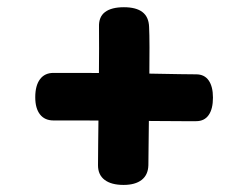

<svg xmlns="http://www.w3.org/2000/svg" viewBox="-20 -593 690 537"><path d="M395 -130.8Q394.2 -103.8 376.2 -89.8Q358.1 -75.8 325.6 -75.8Q291.4 -75.8 272.8 -89.8Q254.1 -103.8 254.1 -130.8Q254.1 -152.7 254.6 -191.7Q255.1 -230.7 255.6 -277.3Q256.1 -324 256.6 -370.9Q257.1 -417.9 257.1 -456.9Q257.1 -495.9 256.9 -517.8Q255.9 -545.8 273.8 -559.3Q291.7 -572.8 326.6 -572.8Q360.7 -572.8 378.3 -559.3Q396 -545.8 397 -517.8Q398 -497.9 398.1 -460.8Q398.2 -423.7 397.7 -377.2Q397.2 -330.8 396.7 -283.2Q396.2 -235.7 395.7 -195.3Q395.2 -154.9 395 -130.8ZM129.7 -256.1Q105 -256.1 91.8 -273.1Q78.6 -290 78.6 -321Q78.6 -353.6 91.8 -371.3Q105 -389.1 129.7 -389.1Q156.4 -389.1 201.6 -389.1Q246.8 -389.1 298.7 -388.6Q350.6 -388.1 399.2 -387.1Q447.9 -386.1 483.1 -385.6Q518.2 -385.1 528.6 -385.1Q551.7 -385.1 563.6 -368.1Q575.6 -351 575.6 -320Q575.6 -288.2 563.6 -271.2Q551.7 -254.1 528.6 -254.1Q522.6 -254.1 489.8 -254.1Q457 -254.1 408.3 -254.6Q359.7 -255.1 306.6 -255.6Q253.6 -256.1 206.4 -256.1Q159.2 -256.1 129.7 -256.1Z"/></svg>

Font: Playpen Sans Deva
Style: Regular
Weight: 400
Designer: Pooja Saxena, Gunjan Panchal, Laura Meseguer, Veronika Burian, José Scaglione
Foundry: TypeTogether
Version: Version 2.000